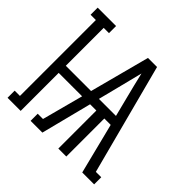

<svg xmlns="http://www.w3.org/2000/svg" viewBox="-178 -921 1107 1107"><g transform="rotate(45 375.0 -367.5)"><path d="M22 0V-58H65V-677H22V-735H172V-677H129V-368H335L432 -735H506L684 -58H728V0H631L553 -310H501V0H436V-310H385L306 0H210V-58H253L320 -310H129V0ZM399 -368H538L507 -490Q497 -529 487.5 -567.5Q478 -606 469 -645Q459 -606 449.5 -567.5Q440 -529 430 -490Z"/></g></svg>

Font: Iosevka Etoile Light
Style: Regular
Weight: 300
Designer: Belleve Invis
Foundry: Belleve Invis
Version: Version 25.0.1; ttfautohint (v1.8.4)